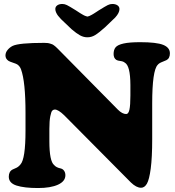

<svg xmlns="http://www.w3.org/2000/svg" viewBox="-20 -928 876 959"><path d="M473.1 -876Q506.8 -897 518.3 -902.6Q529.8 -908.2 541 -908.2Q556.6 -908.2 566.7 -901.4Q576.7 -894.5 576.7 -882.8Q576.7 -863.8 555.7 -840.8L504.4 -791.5Q473.1 -763.7 455.1 -752.7Q437 -741.7 416.5 -741.7Q397.5 -741.7 379.6 -751.5Q361.8 -761.2 337.4 -782.2L284.7 -832.5Q274.9 -843.3 270 -849.4Q265.1 -855.5 260.7 -864.7Q256.3 -874 256.3 -882.8Q256.3 -894.5 266.1 -901.4Q275.9 -908.2 291.5 -908.2Q302.7 -908.2 314.2 -902.6Q325.7 -897 359.4 -876Q363.3 -873.5 370.6 -868.7Q377.9 -863.8 381.3 -861.8Q384.8 -859.9 390.4 -856.4Q396 -853 399.4 -851.3Q402.8 -849.6 407.5 -847.9Q412.1 -846.2 416.5 -845.2Q421.4 -846.2 426 -847.9Q430.7 -849.6 437.3 -853.5Q443.8 -857.4 447 -859.1Q450.2 -860.8 460 -867.4Q469.7 -874 473.1 -876ZM107.4 -275.4V-363.8Q107.4 -520.5 85 -581.5Q79.1 -597.7 65.9 -606.4Q60.1 -609.9 44.4 -615Q28.8 -620.1 22.5 -624Q7.3 -634.3 7.3 -650.9Q7.3 -665.5 17.6 -678.2Q27.8 -690.9 43 -698.7Q74.7 -713.9 200.2 -713.9Q209.5 -713.9 216.8 -713.1Q224.1 -712.4 230.5 -710.2Q236.8 -708 240.5 -706.8Q244.1 -705.6 249.8 -701.2Q255.4 -696.8 257.3 -695.3Q259.3 -693.8 265.4 -687.7Q271.5 -681.6 273.4 -679.7L568.8 -380.4Q590.8 -358.4 610.4 -358.4Q621.6 -358.4 626.5 -380.4Q631.3 -402.3 631.3 -450.7V-503.9Q630.9 -600.6 603 -615.2Q595.7 -621.6 581.3 -623.3Q566.9 -625 561 -628.9Q547.4 -637.7 547.4 -658.2Q547.4 -679.7 557.6 -691.9Q567.9 -704.1 597.2 -710.7Q626.5 -717.3 680.2 -717.3Q761.7 -717.3 795.2 -703.9Q828.6 -690.4 828.6 -661.6Q828.6 -636.2 811 -627.4Q808.1 -625.5 791.3 -619.1Q774.4 -612.8 767.6 -604Q740.2 -575.7 740.2 -411.1V-232.9Q740.2 -141.6 732.9 -86.4Q725.6 -31.2 713.9 -10.7Q702.1 9.8 684.6 9.8Q661.1 9.8 633.8 -16.6L300.8 -352.1Q271 -380.9 253.9 -380.9Q246.6 -380.9 241.2 -375.5Q235.8 -370.1 231.2 -347.2Q226.6 -324.2 226.6 -283.7V-222.7Q226.6 -122.6 250.5 -103.5Q260.7 -91.3 282.2 -86.9Q293.5 -84.5 300 -75.2Q306.6 -65.9 306.6 -52.7Q306.6 -22.5 269.8 -5.6Q232.9 11.2 169.9 11.2Q101.1 11.2 62.5 -1.2Q23.9 -13.7 23.9 -45.4Q23.9 -71.3 42.5 -81.1Q45.4 -83 54.2 -86.4Q63 -89.8 69.3 -94.2Q75.7 -98.6 82 -106.4Q107.4 -133.8 107.4 -275.4Z"/></svg>

Font: Cooper* ExtraBold
Style: Regular
Weight: 800
Designer: Owen Earl
Foundry: indestructible type*
Version: Version 0.001